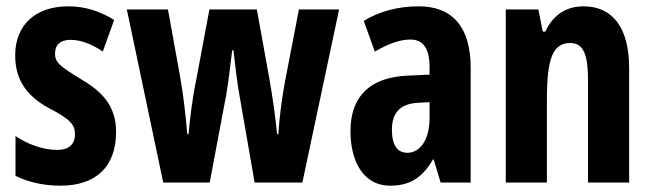

<svg xmlns="http://www.w3.org/2000/svg" viewBox="-20 -577 2064 607"><path d="M347 -160C347 -244 301 -289 234 -328C167 -369 154 -380 154 -408C154 -435 171 -451 203 -451C239 -451 274 -435 305 -414L341 -514C295 -542 249 -557 196 -557C92 -557 28 -498 28 -402C28 -322 67 -272 135 -235C205 -199 217 -181 217 -153C217 -120 197 -103 161 -103C113 -103 64 -123 29 -147V-21C72 0 120 10 172 10C282 10 347 -49 347 -160Z M737 -276 785 0H936L1052 -547H925L880 -314C870 -259 863 -201 860 -153H856C851 -206 842 -268 832 -326L792 -547H642L601 -328C587 -261 581 -203 576 -153H572C567 -214 559 -282 549 -337L511 -547H381L496 0H643L695 -276C702 -315 708 -370 714 -418H718C723 -375 729 -320 737 -276Z M1304 -557C1238 -557 1179 -541 1130 -511L1165 -414C1210 -440 1246 -452 1277 -452C1319 -452 1338 -423 1338 -364V-341L1270 -338C1152 -333 1088 -275 1088 -162C1088 -74 1124 10 1214 10C1278 10 1316 -17 1349 -73H1351L1373 0H1468V-363C1468 -491 1411 -557 1304 -557ZM1301 -252 1338 -254V-203C1338 -137 1309 -94 1268 -94C1236 -94 1219 -118 1219 -167C1219 -221 1246 -249 1301 -252Z M1825 -557C1769 -557 1728 -529 1704 -477H1696L1682 -547H1579V0H1709V-263C1709 -393 1728 -441 1783 -441C1826 -441 1839 -401 1839 -324V0H1969V-362C1969 -489 1917 -557 1825 -557Z"/></svg>

Font: Noto Sans Hebrew ExtraCondensed
Style: Bold
Weight: 700
Width: 2
Designer: Monotype Design Team
Foundry: Monotype Imaging Inc.
Version: Version 2.004